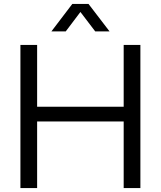

<svg xmlns="http://www.w3.org/2000/svg" viewBox="-20 -958 819 978"><path d="M84 -729H169.1V0H84ZM610 -729H695.1V0H610ZM144 -414.3H635.1V-339.4H144ZM348.3 -937.9H430.9L538 -798.1H465L389.6 -897L314.9 -798.1H241.9Z"/></svg>

Font: Mona Sans VF XLt
Style: Regular
Weight: 200
Designer: Deni Anggara
Foundry: GitHub
Version: Version 2.000;Glyphs 3.2.3 (3260)